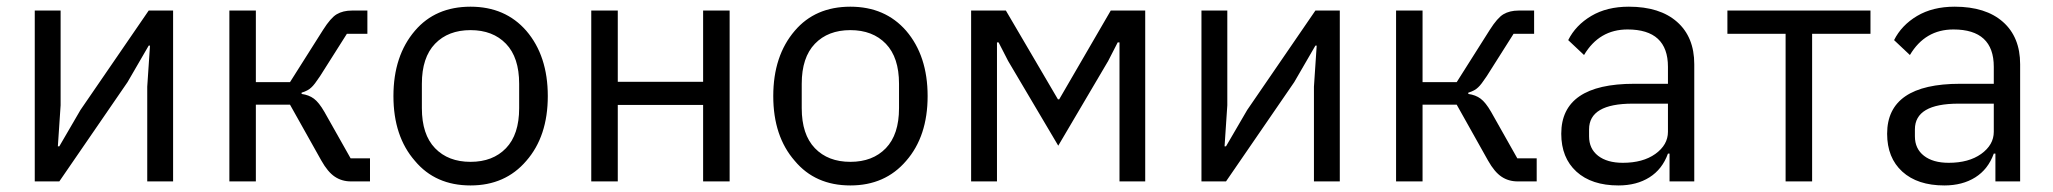

<svg xmlns="http://www.w3.org/2000/svg" viewBox="-20 -548 6203 580"><path d="M85 -516.1V0H159.2L365.2 -299.8L429.2 -410.2H433.1L424.8 -286.1V0H502.9V-516.1H429.2L223.1 -215.8L159.2 -106H154.8L163.1 -230V-516.1Z M672.9 -516.1V0H752.9V-231.9H856L950.7 -63Q970.2 -28.3 991.5 -14.2Q1012.7 0 1040 0H1097.7V-69.8H1039.1L960 -210Q943.4 -238.8 928.2 -250Q913.1 -261.2 891.1 -264.2V-268.1Q910.6 -273.9 920.9 -284.2Q929.7 -292 946.8 -317.9L1027.8 -445.8H1089.8V-516.1H1043Q1016.1 -516.1 997.1 -504.9Q979 -494.1 956.1 -458L856 -299.8H752.9V-516.1Z M1401.4 12.2Q1506.3 12.2 1569.8 -62Q1634.8 -136.2 1634.8 -257.8Q1634.8 -379.4 1569.8 -455.1Q1506.3 -527.8 1401.4 -527.8Q1295.4 -527.8 1233.4 -455.1Q1168.5 -379.4 1168.5 -257.8Q1168.5 -136.2 1233.4 -62Q1295.4 12.2 1401.4 12.2ZM1254.4 -221.2V-294.9Q1254.4 -374.5 1294.2 -415.8Q1334 -457 1401.4 -457Q1468.8 -457 1508.5 -415.8Q1548.3 -374.5 1548.3 -294.9V-221.2Q1548.3 -141.6 1508.5 -100.3Q1468.8 -59.1 1401.4 -59.1Q1334 -59.1 1294.2 -100.3Q1254.4 -141.6 1254.4 -221.2Z M1766.1 -516.1V0H1846.2V-231H2104V0H2184.1V-516.1H2104V-300.8H1846.2V-516.1Z M2548.8 12.2Q2653.8 12.2 2717.3 -62Q2782.2 -136.2 2782.2 -257.8Q2782.2 -379.4 2717.3 -455.1Q2653.8 -527.8 2548.8 -527.8Q2442.9 -527.8 2380.9 -455.1Q2315.9 -379.4 2315.9 -257.8Q2315.9 -136.2 2380.9 -62Q2442.9 12.2 2548.8 12.2ZM2401.9 -221.2V-294.9Q2401.9 -374.5 2441.7 -415.8Q2481.4 -457 2548.8 -457Q2616.2 -457 2656 -415.8Q2695.8 -374.5 2695.8 -294.9V-221.2Q2695.8 -141.6 2656 -100.3Q2616.2 -59.1 2548.8 -59.1Q2481.4 -59.1 2441.7 -100.3Q2401.9 -141.6 2401.9 -221.2Z M2913.6 -516.1V0H2991.7V-419.9H2996.6L3025.4 -363.8L3176.8 -107.9L3327.6 -363.8L3356.4 -419.9H3361.8V0H3439.5V-516.1H3335.4L3179.7 -248H3175.8L3018.6 -516.1Z M3609.4 -516.1V0H3683.6L3889.6 -299.8L3953.6 -410.2H3957.5L3949.2 -286.1V0H4027.3V-516.1H3953.6L3747.6 -215.8L3683.6 -106H3679.2L3687.5 -230V-516.1Z M4197.3 -516.1V0H4277.3V-231.9H4380.4L4475.1 -63Q4494.6 -28.3 4515.9 -14.2Q4537.1 0 4564.5 0H4622.1V-69.8H4563.5L4484.4 -210Q4467.8 -238.8 4452.6 -250Q4437.5 -261.2 4415.5 -264.2V-268.1Q4435.1 -273.9 4445.3 -284.2Q4454.1 -292 4471.2 -317.9L4552.2 -445.8H4614.3V-516.1H4567.4Q4540.5 -516.1 4521.5 -504.9Q4503.4 -494.1 4480.5 -458L4380.4 -299.8H4277.3V-516.1Z M4900.4 -527.8Q4994.1 -527.8 5046.1 -481.9Q5098.1 -436 5098.1 -354V0H5023.4V-84H5018.6Q5001.5 -36.6 4962.6 -12.2Q4923.8 12.2 4869.1 12.2Q4788.1 12.2 4742.2 -29.5Q4696.3 -71.3 4696.3 -144Q4696.3 -294.9 4916.5 -294.9H5018.6V-346.2Q5018.6 -459 4896.5 -459Q4811 -459 4765.1 -381.8L4717.3 -426.8Q4739.7 -471.7 4786.9 -499.8Q4834 -527.8 4900.4 -527.8ZM5018.6 -149.9V-234.9H4912.1Q4780.3 -234.9 4780.3 -157.2V-136.2Q4780.3 -98.6 4807.6 -77.4Q4835 -56.2 4882.3 -56.2Q4942.9 -56.2 4980.5 -83Q5018.6 -110.4 5018.6 -149.9Z M5374 -445.8V0H5454.1V-445.8H5630.4V-516.1H5198.2V-445.8Z M5884.8 -527.8Q5978.5 -527.8 6030.5 -481.9Q6082.5 -436 6082.5 -354V0H6007.8V-84H6002.9Q5985.8 -36.6 5947 -12.2Q5908.2 12.2 5853.5 12.2Q5772.5 12.2 5726.6 -29.5Q5680.7 -71.3 5680.7 -144Q5680.7 -294.9 5900.9 -294.9H6002.9V-346.2Q6002.9 -459 5880.9 -459Q5795.4 -459 5749.5 -381.8L5701.7 -426.8Q5724.1 -471.7 5771.2 -499.8Q5818.4 -527.8 5884.8 -527.8ZM6002.9 -149.9V-234.9H5896.5Q5764.6 -234.9 5764.6 -157.2V-136.2Q5764.6 -98.6 5792 -77.4Q5819.3 -56.2 5866.7 -56.2Q5927.2 -56.2 5964.8 -83Q6002.9 -110.4 6002.9 -149.9Z"/></svg>

Font: Plexus Sans
Style: Regular
Weight: 400
Version: Version 2.001;PS 002.001;hotconv 1.0.70;makeotf.lib2.5.58329